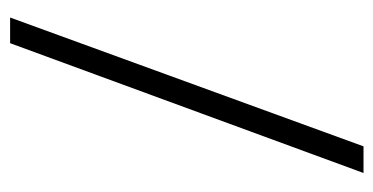

<svg xmlns="http://www.w3.org/2000/svg" viewBox="-204 -552 756 389"><g transform="rotate(-90 174.5 -357.0)"><path d="M334 -715 73 1H19L282 -715Z"/></g></svg>

Font: Noto Sans Myanmar UI Condensed Light
Style: Regular
Weight: 300
Width: 3
Designer: Monotype Design Team
Foundry: Monotype Imaging Inc.
Version: Version 2.103; ttfautohint (v1.8.4.7-5d5b)